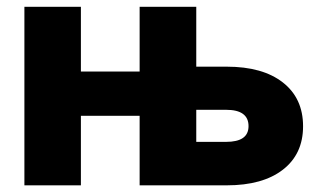

<svg xmlns="http://www.w3.org/2000/svg" viewBox="-20 -556 961 576"><path d="M522.5 0V-130.4H658.2Q691.9 -130.4 708.7 -142.1Q725.6 -153.8 725.6 -177.7Q725.6 -202.1 708.7 -214.4Q691.9 -226.6 658.2 -226.6H496.6V-356H660.2Q768.1 -356 828.6 -308.6Q889.2 -261.2 889.2 -177.2Q889.2 -93.8 828.6 -46.9Q768.1 0 660.2 0ZM53.2 0V-535.6H222.7V0ZM173.8 -208.5V-341.3H447.8V-208.5ZM398.9 0V-535.6H568.8V0Z"/></svg>

Font: Inter 20pt ExtraBold
Style: Regular
Weight: 800
Version: Version 4.001;git-66647c0bb